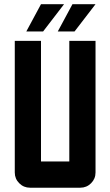

<svg xmlns="http://www.w3.org/2000/svg" viewBox="-20 -874 514 894"><path d="M278.3 -854.5 180.7 -727.5H102.5L170.9 -854.5ZM424.8 -854.5 327.1 -727.5H249L317.4 -854.5ZM170.9 -683.6V-122.1H302.7V-683.6H424.8V-70.8Q424.8 -41.5 404.1 -20.8Q383.3 0 354 0H119.6Q90.3 0 69.6 -20.8Q48.8 -41.5 48.8 -70.8V-683.6Z"/></svg>

Font: California Gothic
Style: Regular
Weight: 400
Version: Version 2.2;